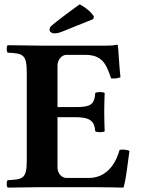

<svg xmlns="http://www.w3.org/2000/svg" viewBox="-20 -853 649 875"><path d="M323 -365H242V-554C242 -578 259 -603 283 -603H368C443 -603 464 -565 486 -496C498 -494 519 -496 529 -501C524 -542 519 -638 517 -646C517 -648 516 -649 513 -649C496 -646 488 -645 464 -645H169C169 -645 65 -646 15 -647C9 -641 9 -619 15 -613C85 -610 102 -605 102 -522V-122C102 -39 85 -35 15 -32C9 -26 9 -4 15 2C64 1 170 0 170 0H405C453 0 543 2 543 2C557 -48 562 -114 570 -165C560 -171 538 -173 525 -170C505 -98 460 -42 384 -42H283C261 -42 242 -63 242 -90V-319H323C392 -319 411 -300 414 -255C420 -249 451 -249 457 -255C456 -290 455 -309 455 -343C455 -377 456 -399 457 -429C451 -435 420 -435 414 -429C411 -374 390 -365 323 -365ZM343 -833C303 -805 237 -755 216 -737C206 -729 206 -723 206 -716C206 -708 217 -701 226 -701C235 -701 247 -702 261 -708L405 -766L408 -778C395 -799 368 -821 343 -833Z"/></svg>

Font: Libertinus Serif
Style: Bold
Weight: 700
Designer: Philipp H. Poll, Khaled Hosny
Foundry: Caleb Maclennan
Version: Version 7.050;RELEASE